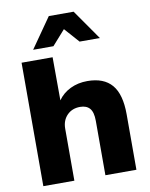

<svg xmlns="http://www.w3.org/2000/svg" viewBox="-101 -1028 862 1101"><g transform="rotate(-10 330.0 -477.5)"><path d="M60.5 -718.8H241.2L242.2 -467.8Q269.5 -506.8 314 -528.3Q358.4 -549.8 413.1 -549.8Q508.8 -549.8 555.7 -494.6Q602.5 -439.5 602.5 -323.2V0H421.9V-316.4Q421.9 -367.2 402.8 -389.2Q383.8 -411.1 346.7 -411.1Q299.8 -411.1 270.5 -380.9Q241.2 -350.6 241.2 -302.7V0H60.5ZM260.7 -955.1H405.3L527.3 -780.3H409.2L333 -866.2L256.8 -780.3H138.7Z"/></g></svg>

Font: Min Sans Black
Style: Regular
Weight: 900
Designer: Jinseong-Kim, NotoSansCJK, Nunito
Foundry: Jinseong-Kim
Version: Version 1.000